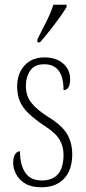

<svg xmlns="http://www.w3.org/2000/svg" viewBox="-20 -786 365 816"><path d="M156 10Q114 10 88 -5.5Q62 -21 49 -45Q36 -69 36 -93Q36 -119 44.5 -131Q53 -143 65 -143Q65 -85 87.5 -52Q110 -19 157 -19Q250 -19 250 -128Q250 -163 233.5 -192Q217 -221 165 -254Q124 -282 99.5 -306Q75 -330 64 -356.5Q53 -383 53 -418Q53 -474 84.5 -508Q116 -542 169 -542Q219 -542 248.5 -516Q278 -490 278 -450Q278 -403 250 -403Q250 -513 168 -513Q127 -513 108.5 -486Q90 -459 90 -421Q90 -379 113 -349.5Q136 -320 185 -289Q244 -253 265.5 -215.5Q287 -178 287 -130Q287 -64 252.5 -27Q218 10 156 10ZM139 -619Q161 -662 178.5 -697Q196 -732 207 -766H263V-756Q253 -739 234 -712.5Q215 -686 192.5 -657.5Q170 -629 150 -606H139Z"/></svg>

Font: Noto Serif Hebrew ExtraCondensed ExtraLight
Style: Regular
Weight: 200
Width: 2
Designer: Monotype Design Team
Foundry: Monotype Imaging Inc.
Version: Version 2.004; ttfautohint (v1.8.4.7-5d5b)